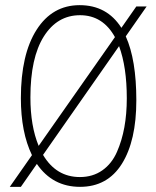

<svg xmlns="http://www.w3.org/2000/svg" viewBox="-20 -725 607 745"><path d="M468 -584Q509 -493 509 -336Q509 -179 453 -89.5Q397 0 290.5 0Q184 0 123 -89L61 0H18L104 -123Q61 -212 61 -344Q61 -514 122 -609.5Q183 -705 289 -705Q395 -705 451 -617L509 -700H549ZM442 -546 147 -124Q198 -38 290 -38Q340 -38 377 -64Q414 -90 434 -136Q472 -222 472 -343.5Q472 -465 442 -546ZM426 -581Q379 -666 290.5 -666Q202 -666 150 -583.5Q98 -501 98 -347Q98 -236 130 -159Z"/></svg>

Font: Bubbler One
Style: Regular
Weight: 400
Designer: Brenda Gallo (gbrenda1987@gmail.com)
Foundry: Brenda Gallo
Version: Version 1.003